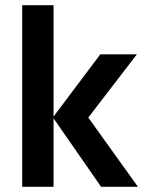

<svg xmlns="http://www.w3.org/2000/svg" viewBox="-20 -715 562 735"><path d="M508 0H367L185 -262V0H65V-695H185V-269L364 -507H504L318 -265Z"/></svg>

Font: Hind Semibold
Style: Regular
Weight: 600
Designer: Manushi Parikh, Satya Rajpurohit
Foundry: Indian Type Foundry
Version: Version 1.201;PS 1.0;hotconv 1.0.78;makeotf.lib2.5.61930; tt